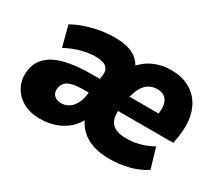

<svg xmlns="http://www.w3.org/2000/svg" viewBox="-101 -711 1042 925"><g transform="rotate(30 420.0 -249.0)"><path d="M189 11Q134 11 94.5 -11.5Q55 -34 35.5 -72.5Q16 -111 22 -159Q28 -207 61 -238.5Q94 -270 154 -285Q214 -300 299 -300H364L351 -216H304Q268 -216 243.5 -210.5Q219 -205 206 -192.5Q193 -180 190 -159Q186 -134 201 -119.5Q216 -105 240 -105Q262 -105 280.5 -116Q299 -127 311 -147Q323 -167 328 -193L347 -317Q353 -351 334.5 -367Q316 -383 275 -383Q236 -383 194 -371.5Q152 -360 112 -338L82 -452Q114 -470 151 -482.5Q188 -495 228.5 -502Q269 -509 308 -509Q373 -509 411.5 -488.5Q450 -468 467 -428H449Q481 -468 525 -488.5Q569 -509 621 -509Q691 -509 738 -477Q785 -445 804.5 -387.5Q824 -330 812 -251L805 -210H475L488 -297H688L671 -283Q678 -321 673 -346Q668 -371 652 -383.5Q636 -396 610 -396Q582 -396 560.5 -381.5Q539 -367 526 -339.5Q513 -312 506 -271L500 -233Q491 -173 514 -144Q537 -115 600 -115Q636 -115 673.5 -125.5Q711 -136 742 -154L775 -42Q731 -14 680 -1.5Q629 11 576 11Q523 11 483 -2.5Q443 -16 416 -42Q389 -68 374 -105H387Q372 -68 341.5 -41.5Q311 -15 272 -2Q233 11 189 11Z"/></g></svg>

Font: Nunito Sans 10pt SemiCondensed Black
Style: Italic
Weight: 900
Width: 4
Italic angle: -9°
Designer: Vernon Adams
Foundry: Vernon Adams
Version: Version 3.101;gftools[0.9.27]